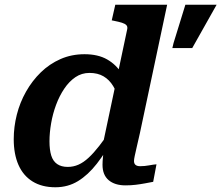

<svg xmlns="http://www.w3.org/2000/svg" viewBox="-20 -778 935 811"><path d="M792 -575 895 -758H763L713 -596L708 -575ZM214 13Q157 13 117.5 -11.5Q78 -36 58 -81.5Q38 -127 38 -190Q38 -242 51 -293.5Q64 -345 90 -391Q116 -437 152.5 -472.5Q189 -508 235.5 -528.5Q282 -549 337 -549Q394 -549 432.5 -527Q471 -505 494 -467.5Q517 -430 527 -382L483 -353Q474 -388 458 -414.5Q442 -441 417.5 -455.5Q393 -470 358 -470Q325 -470 298.5 -452Q272 -434 251.5 -403.5Q231 -373 217 -335.5Q203 -298 196 -257.5Q189 -217 189 -181Q189 -145 196.5 -121Q204 -97 221.5 -85Q239 -73 266 -73Q290 -73 311.5 -82.5Q333 -92 354.5 -112Q376 -132 399 -161.5Q422 -191 449 -231L463 -200Q426 -134 389 -86.5Q352 -39 309.5 -13Q267 13 214 13ZM510 5Q465 5 439 -17Q413 -39 413 -82Q413 -88 413.5 -98Q414 -108 415.5 -120.5Q417 -133 418 -148L409 -143L517 -653Q520 -665 514 -671.5Q508 -678 495 -682Q482 -686 462 -690L452 -692L467 -758H686L571 -216Q563 -181 557.5 -157Q552 -133 549 -119Q546 -105 546 -98Q546 -87 552.5 -81.5Q559 -76 572 -76Q591 -76 609.5 -79.5Q628 -83 641 -84L627 -10Q611 -7 592.5 -3.5Q574 0 553.5 2.5Q533 5 510 5Z"/></svg>

Font: Roboto Serif SemiBold
Style: Italic
Weight: 600
Italic angle: -10°
Version: Version 1.007